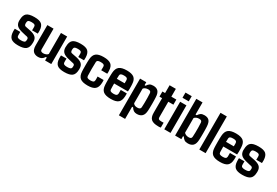

<svg xmlns="http://www.w3.org/2000/svg" viewBox="60 -1672 4136 2869"><g transform="rotate(30 2128.0 -238.0)"><path d="M190.9 7.3Q102.5 7.3 65.7 -25.1Q28.8 -57.6 25.4 -132.8Q24.9 -146 25.1 -163.3Q25.4 -180.7 26.4 -184.6H121.1Q120.1 -163.6 120.4 -146.7Q120.6 -129.9 121.1 -120.6Q122.1 -98.6 138.4 -89.4Q154.8 -80.1 190.9 -80.1Q230.5 -80.1 247.6 -89.4Q264.6 -98.6 265.1 -120.6Q265.6 -130.4 265.9 -131.8Q266.1 -133.3 266.4 -134.8Q266.6 -136.2 266.1 -145.5Q265.6 -158.2 256.1 -166.7Q246.6 -175.3 217.8 -178.7L152.8 -194.3Q85.4 -209.5 55.2 -237.8Q24.9 -266.1 22.9 -317.9Q22.5 -328.6 23.9 -340.3Q24.9 -417 62.5 -450Q100.1 -482.9 195.8 -482.9Q285.2 -482.9 321.5 -451.2Q357.9 -419.4 361.3 -345.7Q361.3 -333 361.1 -314.9Q360.8 -296.9 359.9 -293H261.2Q262.2 -300.3 262.5 -313.7Q262.7 -327.1 262.5 -340.6Q262.2 -354 261.7 -359.4Q260.7 -378.4 246.6 -387Q232.4 -395.5 195.8 -395.5Q158.7 -395.5 144.3 -387Q129.9 -378.4 128.4 -359.4Q127.9 -350.1 127.2 -346.4Q126.5 -342.8 127 -328.6Q127.9 -313.5 135.7 -303Q143.6 -292.5 177.7 -288.1L236.8 -276.4Q301.8 -263.2 333.7 -235.1Q365.7 -207 365.7 -151.9Q365.7 -147 365.7 -141.1Q365.7 -135.3 365.2 -129.9Q363.3 -56.2 324 -24.4Q284.7 7.3 190.9 7.3Z M537.6 7.3Q482.9 7.3 451.7 -23.4Q420.4 -54.2 420.4 -126V-475.1H527.3V-115.7Q527.3 -78.6 577.1 -78.6Q601.1 -78.6 623.5 -87.9Q646 -97.2 655.3 -112.3V-475.1H762.2V0H655.3V-51.3H639.2Q620.1 -20 595.9 -6.3Q571.8 7.3 537.6 7.3Z M988.3 7.3Q899.9 7.3 863 -25.1Q826.2 -57.6 822.8 -132.8Q822.3 -146 822.5 -163.3Q822.8 -180.7 823.7 -184.6H918.5Q917.5 -163.6 917.7 -146.7Q918 -129.9 918.5 -120.6Q919.4 -98.6 935.8 -89.4Q952.1 -80.1 988.3 -80.1Q1027.8 -80.1 1044.9 -89.4Q1062 -98.6 1062.5 -120.6Q1063 -130.4 1063.2 -131.8Q1063.5 -133.3 1063.7 -134.8Q1064 -136.2 1063.5 -145.5Q1063 -158.2 1053.5 -166.7Q1043.9 -175.3 1015.1 -178.7L950.2 -194.3Q882.8 -209.5 852.5 -237.8Q822.3 -266.1 820.3 -317.9Q819.8 -328.6 821.3 -340.3Q822.3 -417 859.9 -450Q897.5 -482.9 993.2 -482.9Q1082.5 -482.9 1118.9 -451.2Q1155.3 -419.4 1158.7 -345.7Q1158.7 -333 1158.4 -314.9Q1158.2 -296.9 1157.2 -293H1058.6Q1059.6 -300.3 1059.8 -313.7Q1060.1 -327.1 1059.8 -340.6Q1059.6 -354 1059.1 -359.4Q1058.1 -378.4 1043.9 -387Q1029.8 -395.5 993.2 -395.5Q956.1 -395.5 941.7 -387Q927.2 -378.4 925.8 -359.4Q925.3 -350.1 924.6 -346.4Q923.8 -342.8 924.3 -328.6Q925.3 -313.5 933.1 -303Q940.9 -292.5 975.1 -288.1L1034.2 -276.4Q1099.1 -263.2 1131.1 -235.1Q1163.1 -207 1163.1 -151.9Q1163.1 -147 1163.1 -141.1Q1163.1 -135.3 1162.6 -129.9Q1160.6 -56.2 1121.3 -24.4Q1082 7.3 988.3 7.3Z M1558.6 -293H1454.6Q1455.1 -300.3 1455.3 -313.7Q1455.6 -327.1 1455.6 -340.6Q1455.6 -354 1455.1 -359.4Q1454.1 -378.4 1438.7 -387Q1423.3 -395.5 1389.2 -395.5Q1355 -395.5 1339.8 -387Q1324.7 -378.4 1323.7 -359.4Q1321.3 -302.7 1321.3 -239.3Q1321.3 -175.8 1323.7 -120.6Q1324.7 -98.6 1340.1 -89.4Q1355.5 -80.1 1390.6 -80.1Q1424.3 -80.1 1439.2 -89.4Q1454.1 -98.6 1455.1 -120.6Q1455.6 -129.9 1455.6 -146.7Q1455.6 -163.6 1454.6 -184.6H1558.6Q1560.1 -180.7 1560.3 -163.3Q1560.5 -146 1559.6 -132.8Q1556.2 -57.6 1517.1 -25.1Q1478 7.3 1390.6 7.3Q1300.8 7.3 1260.5 -25.1Q1220.2 -57.6 1216.3 -132.8Q1215.3 -146.5 1214.6 -174.6Q1213.9 -202.6 1213.9 -235.4Q1213.9 -268.1 1214.4 -296.9Q1214.8 -325.7 1216.3 -340.8Q1220.7 -418 1261 -450.4Q1301.3 -482.9 1389.2 -482.9Q1478 -482.9 1517.6 -451.2Q1557.1 -419.4 1559.6 -345.7Q1560.5 -333 1560.3 -314.9Q1560.1 -296.9 1558.6 -293Z M1791 7.3Q1700.2 7.3 1659.7 -25.1Q1619.1 -57.6 1615.2 -132.8Q1614.3 -146.5 1613.5 -174.6Q1612.8 -202.6 1612.8 -235.4Q1612.8 -268.1 1613.3 -296.9Q1613.8 -325.7 1615.2 -340.8Q1619.6 -418 1660.6 -450.4Q1701.7 -482.9 1790 -482.9Q1877 -482.9 1916.3 -451.2Q1955.6 -419.4 1959 -345.7Q1960 -337.4 1960.7 -315.4Q1961.4 -293.5 1961.2 -267.1Q1960.9 -240.7 1958.5 -218.3H1720.7Q1720.7 -192.4 1721.2 -167.7Q1721.7 -143.1 1722.7 -120.6Q1723.1 -98.6 1739 -89.4Q1754.9 -80.1 1790.5 -80.1Q1824.2 -80.1 1838.4 -89.4Q1852.5 -98.6 1854.5 -120.6Q1855.5 -140.1 1854.5 -184.6H1958.5Q1959.5 -180.7 1959.7 -163.3Q1960 -146 1959 -132.8Q1955.6 -57.6 1917.2 -25.1Q1878.9 7.3 1791 7.3ZM1720.7 -299.3H1855Q1855.5 -320.8 1855.5 -338.4Q1855.5 -356 1854.5 -359.4Q1852.5 -378.4 1837.9 -387Q1823.2 -395.5 1790 -395.5Q1754.4 -395.5 1739 -387Q1723.6 -378.4 1722.7 -359.4Q1722.2 -345.2 1721.7 -330.1Q1721.2 -314.9 1720.7 -299.3Z M2127.4 158.2H2020V-475.1H2127.4V-424.3H2144.5Q2162.1 -453.1 2183.3 -468Q2204.6 -482.9 2246.1 -482.9Q2301.3 -482.9 2330.6 -452.4Q2359.9 -421.9 2362.8 -349.6Q2363.8 -331.1 2364.5 -301Q2365.2 -271 2365.2 -237.8Q2365.2 -204.6 2364.5 -174.6Q2363.8 -144.5 2362.8 -126Q2359.9 -54.2 2327.9 -23.4Q2295.9 7.3 2240.7 7.3Q2208.5 7.3 2186.3 -6.1Q2164.1 -19.5 2144.5 -51.3H2127.4ZM2199.2 -78.6Q2252.9 -78.6 2255.9 -115.7Q2258.3 -147 2259 -190.9Q2259.8 -234.9 2259 -280.3Q2258.3 -325.7 2255.9 -359.9Q2254.4 -378.9 2243.2 -388.2Q2231.9 -397.5 2206.1 -397.5Q2180.7 -397.5 2158.9 -388.2Q2137.2 -378.9 2127.4 -363.3V-112.3Q2147 -78.6 2199.2 -78.6Z M2612.8 7.3Q2524.9 7.3 2488 -25.1Q2451.2 -57.6 2451.2 -132.8V-386.7H2405.3V-475.1H2451.7V-609.9H2559.6V-475.1H2646V-386.7H2558.1V-119.6Q2558.1 -98.6 2568.8 -89.1Q2579.6 -79.6 2613.8 -79.6Q2624.5 -79.6 2633.5 -79.8Q2642.6 -80.1 2654.3 -80.6V3.4Q2645.5 5.9 2635 6.6Q2624.5 7.3 2612.8 7.3Z M2819.8 -544.4H2711.9V-633.8H2819.8ZM2819.8 0H2711.9V-475.1H2819.8Z M3122.1 7.3Q3080.6 7.3 3059.3 -7.8Q3038.1 -22.9 3020 -51.3H3006.3V0H2898.9V-633.8H3006.3V-424.3H3026.4Q3044.9 -453.1 3066.2 -468Q3087.4 -482.9 3128.9 -482.9Q3184.6 -482.9 3212.2 -452.4Q3239.7 -421.9 3242.7 -349.6Q3243.7 -330.6 3244.4 -300.8Q3245.1 -271 3245.1 -237.8Q3245.1 -204.6 3244.4 -174.8Q3243.7 -145 3242.7 -126Q3239.7 -54.2 3208.7 -23.4Q3177.7 7.3 3122.1 7.3ZM3085.4 -78.6Q3111.3 -78.6 3122.8 -87.6Q3134.3 -96.7 3135.7 -115.7Q3138.2 -147 3138.9 -190.9Q3139.6 -234.9 3138.9 -280Q3138.2 -325.2 3135.7 -359.9Q3134.3 -378.9 3122.8 -388.2Q3111.3 -397.5 3085.4 -397.5Q3060.1 -397.5 3038.1 -388.2Q3016.1 -378.9 3006.3 -363.3V-112.3Q3016.1 -97.2 3038.1 -87.9Q3060.1 -78.6 3085.4 -78.6Z M3425.3 0H3316.4V-633.8H3425.3Z M3674.8 7.3Q3584 7.3 3543.5 -25.1Q3502.9 -57.6 3499 -132.8Q3498 -146.5 3497.3 -174.6Q3496.6 -202.6 3496.6 -235.4Q3496.6 -268.1 3497.1 -296.9Q3497.6 -325.7 3499 -340.8Q3503.4 -418 3544.4 -450.4Q3585.4 -482.9 3673.8 -482.9Q3760.7 -482.9 3800 -451.2Q3839.4 -419.4 3842.8 -345.7Q3843.8 -337.4 3844.5 -315.4Q3845.2 -293.5 3845 -267.1Q3844.7 -240.7 3842.3 -218.3H3604.5Q3604.5 -192.4 3605 -167.7Q3605.5 -143.1 3606.4 -120.6Q3606.9 -98.6 3622.8 -89.4Q3638.7 -80.1 3674.3 -80.1Q3708 -80.1 3722.2 -89.4Q3736.3 -98.6 3738.3 -120.6Q3739.3 -140.1 3738.3 -184.6H3842.3Q3843.3 -180.7 3843.5 -163.3Q3843.8 -146 3842.8 -132.8Q3839.4 -57.6 3801 -25.1Q3762.7 7.3 3674.8 7.3ZM3604.5 -299.3H3738.8Q3739.3 -320.8 3739.3 -338.4Q3739.3 -356 3738.3 -359.4Q3736.3 -378.4 3721.7 -387Q3707 -395.5 3673.8 -395.5Q3638.2 -395.5 3622.8 -387Q3607.4 -378.4 3606.4 -359.4Q3606 -345.2 3605.5 -330.1Q3605 -314.9 3604.5 -299.3Z M4059.1 7.3Q3970.7 7.3 3933.8 -25.1Q3897 -57.6 3893.6 -132.8Q3893.1 -146 3893.3 -163.3Q3893.6 -180.7 3894.5 -184.6H3989.3Q3988.3 -163.6 3988.5 -146.7Q3988.8 -129.9 3989.3 -120.6Q3990.2 -98.6 4006.6 -89.4Q4022.9 -80.1 4059.1 -80.1Q4098.6 -80.1 4115.7 -89.4Q4132.8 -98.6 4133.3 -120.6Q4133.8 -130.4 4134 -131.8Q4134.3 -133.3 4134.5 -134.8Q4134.8 -136.2 4134.3 -145.5Q4133.8 -158.2 4124.3 -166.7Q4114.7 -175.3 4085.9 -178.7L4021 -194.3Q3953.6 -209.5 3923.3 -237.8Q3893.1 -266.1 3891.1 -317.9Q3890.6 -328.6 3892.1 -340.3Q3893.1 -417 3930.7 -450Q3968.3 -482.9 4064 -482.9Q4153.3 -482.9 4189.7 -451.2Q4226.1 -419.4 4229.5 -345.7Q4229.5 -333 4229.2 -314.9Q4229 -296.9 4228 -293H4129.4Q4130.4 -300.3 4130.6 -313.7Q4130.9 -327.1 4130.6 -340.6Q4130.4 -354 4129.9 -359.4Q4128.9 -378.4 4114.7 -387Q4100.6 -395.5 4064 -395.5Q4026.9 -395.5 4012.5 -387Q3998 -378.4 3996.6 -359.4Q3996.1 -350.1 3995.4 -346.4Q3994.6 -342.8 3995.1 -328.6Q3996.1 -313.5 4003.9 -303Q4011.7 -292.5 4045.9 -288.1L4105 -276.4Q4169.9 -263.2 4201.9 -235.1Q4233.9 -207 4233.9 -151.9Q4233.9 -147 4233.9 -141.1Q4233.9 -135.3 4233.4 -129.9Q4231.4 -56.2 4192.1 -24.4Q4152.8 7.3 4059.1 7.3Z"/></g></svg>

Font: Agdasima
Style: Bold
Weight: 700
Width: 3
Designer: The DocRepair Project, Patric King
Foundry: Google
Version: Version 2.002